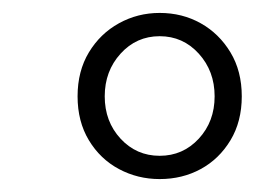

<svg xmlns="http://www.w3.org/2000/svg" viewBox="-20 -705 394 297"><path d="M227 -464Q263 -464 287.5 -490.5Q312 -517 312 -556Q312 -595 287.5 -622Q263 -649 227 -649Q191 -649 166.5 -622Q142 -595 142 -556Q142 -517 166.5 -490.5Q191 -464 227 -464ZM227 -428Q193 -428 164 -443.5Q135 -459 117.5 -488Q100 -517 100 -556Q100 -595 117.5 -624Q135 -653 164 -669Q193 -685 227 -685Q262 -685 290.5 -669Q319 -653 336.5 -624Q354 -595 354 -556Q354 -517 336.5 -488Q319 -459 290.5 -443.5Q262 -428 227 -428Z"/></svg>

Font: Source Serif 4
Style: Italic
Weight: 400
Italic angle: -12°
Designer: Frank Grießhammer
Foundry: Adobe Systems Incorporated
Version: Version 4.004;hotconv 1.0.116;makeotfexe 2.5.65601